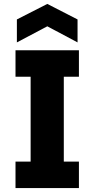

<svg xmlns="http://www.w3.org/2000/svg" viewBox="-20 -958 481 978"><path d="M59 0V-135H136V-567H59V-702H382V-567H305V-135H382V0ZM375 -742 221 -824 66 -742V-859L221 -938L375 -859Z"/></svg>

Font: Parkinsans
Style: Bold
Weight: 700
Designer: Red Stone, Indian Type Foundry
Foundry: Indian Type Foundry
Version: Version 1.000